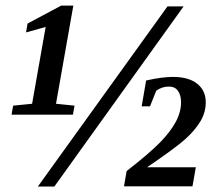

<svg xmlns="http://www.w3.org/2000/svg" viewBox="-20 -678 790 698"><path d="M177.7 0H117.7L588.9 -654.8H647.5ZM183.6 -300.8 251 -293.9 245.1 -261.2H22L27.8 -293.9L96.7 -300.8L146 -580.1L74.7 -560.1L80.1 -592.3L202.6 -657.7H246.6ZM679.7 -0.5H430.7L440.4 -56.2Q522.5 -120.1 560.8 -159.2Q599.1 -198.2 618.7 -234.4Q638.2 -270.5 638.2 -306.2Q638.2 -331.5 627.2 -347.4Q616.2 -363.3 594.2 -363.3Q568.4 -363.3 547.9 -348.1L525.4 -291.5H495.1L511.2 -385.3Q568.8 -398.4 608.4 -398.4Q666 -398.4 697 -373.5Q728 -348.6 728 -306.2Q728 -270 709 -237.5Q689.9 -205.1 654.3 -172.9Q618.7 -140.6 514.6 -69.8H691.9Z"/></svg>

Font: Liberation Serif
Style: Bold Italic
Weight: 700
Italic angle: -16.333°
Designer: Steve Matteson
Foundry: Ascender Corporation
Version: Version 2.1.5